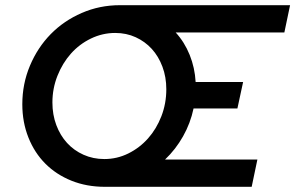

<svg xmlns="http://www.w3.org/2000/svg" viewBox="-20 -720 1138 740"><path d="M384 0Q314 0 255.5 -23.5Q197 -47 155 -89Q113 -131 89.5 -190Q66 -249 66 -318Q66 -397 95.5 -467Q125 -537 175.5 -588.5Q226 -640 295 -670Q364 -700 442 -700H1098L1076 -595H657Q691 -558 711 -508.5Q731 -459 734 -404H917L895 -302H726Q714 -245 685.5 -194.5Q657 -144 616 -105H972L950 0ZM382 -107Q431 -107 474.5 -128.5Q518 -150 550.5 -186.5Q583 -223 602 -272Q621 -321 621 -376Q621 -423 606 -463Q591 -503 565 -531.5Q539 -560 503 -576.5Q467 -593 424 -593Q375 -593 330.5 -571.5Q286 -550 253.5 -513.5Q221 -477 201.5 -428Q182 -379 182 -325Q182 -278 197 -238Q212 -198 238.5 -169Q265 -140 302 -123.5Q339 -107 382 -107Z"/></svg>

Font: Red Hat Text Medium
Style: Italic
Weight: 500
Italic angle: -12°
Designer: Pentagram / MCKL
Foundry: Pentagram / MCKL
Version: Version 1.003; Red Hat Text Medium Italic